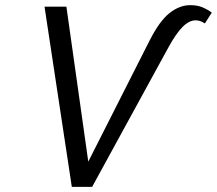

<svg xmlns="http://www.w3.org/2000/svg" viewBox="-20 -726 843 746"><path d="M259 0 153 -700H238L323 -98L561 -568Q600 -645 639 -675.5Q678 -706 719 -706Q746 -706 765.5 -698Q785 -690 803 -677L776 -635Q765 -642 756.5 -644.5Q748 -647 740 -647Q715 -647 689.5 -621.5Q664 -596 635 -543L338 0Z"/></svg>

Font: Isabella Sans
Style: Italic
Weight: 400
Italic angle: -12°
Designer: Christian Thalmann (Catharsis Fonts), Cristiano Sobral
Foundry: The Isabella Sans Project Authors
Version: Version 2.026; ttfautohint (v1.8.4.7-5d5b-dirty)